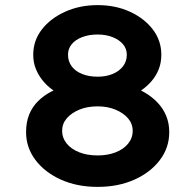

<svg xmlns="http://www.w3.org/2000/svg" viewBox="-20 -728 763 751"><path d="M362 3Q281 3 218 -25.5Q155 -54 118.5 -102.5Q82 -151 82 -211Q82 -251 94.5 -281Q107 -311 129.5 -333Q152 -355 181 -370Q210 -385 241 -396L231 -351Q208 -361 186 -376.5Q164 -392 147 -413Q130 -434 120 -459Q110 -484 110 -514Q110 -569 143.5 -612.5Q177 -656 234.5 -682Q292 -708 362 -708Q432 -708 488.5 -682Q545 -656 578 -612.5Q611 -569 611 -514Q611 -483 601 -457.5Q591 -432 573.5 -411.5Q556 -391 534.5 -376Q513 -361 491 -351L484 -393Q517 -383 545.5 -366.5Q574 -350 596 -327Q618 -304 630 -275Q642 -246 642 -211Q642 -150 605 -101.5Q568 -53 505 -25Q442 3 362 3ZM362 -120Q401 -120 432 -132Q463 -144 481 -166Q499 -188 499 -216Q499 -244 481 -265Q463 -286 432 -299Q401 -312 362 -312Q321 -312 290 -299Q259 -286 241 -265Q223 -244 223 -216Q223 -189 240.5 -167Q258 -145 289.5 -132.5Q321 -120 362 -120ZM362 -428Q394 -428 420 -438.5Q446 -449 461 -468.5Q476 -488 476 -514Q476 -537 461.5 -554.5Q447 -572 421 -582.5Q395 -593 362 -593Q327 -593 300.5 -582.5Q274 -572 260 -554.5Q246 -537 246 -514Q246 -488 260.5 -468.5Q275 -449 301.5 -438.5Q328 -428 362 -428Z"/></svg>

Font: Lexend Giga SemiBold
Style: Regular
Weight: 600
Designer: Bonnie Shaver-Troup, Thomas Jockin
Foundry: Lexend
Version: Version 1.007